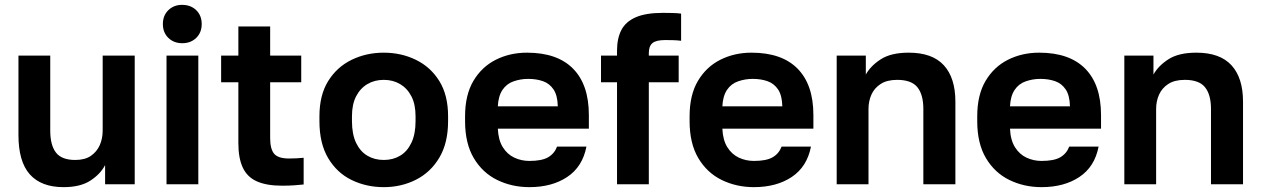

<svg xmlns="http://www.w3.org/2000/svg" viewBox="-20 -759 5196 791"><path d="M242 12Q150 12 103 -40.5Q56 -93 56 -203V-530H187V-221Q187 -161 210.5 -130.5Q234 -100 290 -100Q330 -100 354.5 -117Q379 -134 391 -161Q403 -188 403 -221V-530H535V0H413V-79Q394 -42 352.5 -15Q311 12 242 12Z M666 0V-530H797V0ZM731 -581Q696 -581 673.5 -603Q651 -625 651 -660Q651 -695 673.5 -717Q696 -739 730 -739Q766 -739 788.5 -717Q811 -695 811 -660Q811 -625 788.5 -603Q766 -581 731 -581Z M1141 6Q1079 6 1039 -11.5Q999 -29 980.5 -68Q962 -107 962 -169V-420H891V-530H962V-650H1093V-530H1221V-420H1093V-190Q1093 -145 1109.5 -125.5Q1126 -106 1171 -106Q1201 -106 1231 -109V1Q1212 3 1191.5 4.5Q1171 6 1141 6Z M1561 12Q1489 12 1428.5 -17.5Q1368 -47 1332 -107.5Q1296 -168 1296 -260V-280Q1296 -367 1332 -425Q1368 -483 1428.5 -512.5Q1489 -542 1561 -542Q1633 -542 1693.5 -512.5Q1754 -483 1790 -425Q1826 -367 1826 -280V-260Q1826 -170 1790 -109.5Q1754 -49 1693.5 -18.5Q1633 12 1561 12ZM1561 -100Q1599 -100 1628.5 -117.5Q1658 -135 1675 -171Q1692 -207 1692 -260V-280Q1692 -329 1675 -362Q1658 -395 1628.5 -412.5Q1599 -430 1561 -430Q1523 -430 1493.5 -412.5Q1464 -395 1447 -362Q1430 -329 1430 -280V-260Q1430 -206 1447 -170.5Q1464 -135 1493.5 -117.5Q1523 -100 1561 -100Z M2161 12Q2089 12 2028.5 -17.5Q1968 -47 1932 -107.5Q1896 -168 1896 -260V-280Q1896 -368 1930.5 -426Q1965 -484 2023 -513Q2081 -542 2151 -542Q2276 -542 2341 -476Q2406 -410 2406 -285V-229H2031Q2033 -182 2051.5 -152.5Q2070 -123 2099 -109.5Q2128 -96 2161 -96Q2212 -96 2238 -111Q2264 -126 2275 -155H2396Q2380 -72 2317 -30Q2254 12 2161 12ZM2156 -434Q2125 -434 2096 -424Q2067 -414 2050 -388.5Q2033 -363 2031 -321H2278Q2277 -366 2260.5 -390.5Q2244 -415 2217 -424.5Q2190 -434 2156 -434Z M2522 0V-420H2456V-530H2522V-550Q2522 -601 2540 -635.5Q2558 -670 2599.5 -688Q2641 -706 2711 -706Q2726 -706 2748.5 -705.5Q2771 -705 2786 -703V-591Q2771 -593 2753.5 -593.5Q2736 -594 2721 -594Q2683 -594 2668 -581.5Q2653 -569 2653 -540V-530H2776V-420H2653V0Z M3086 12Q3014 12 2953.5 -17.5Q2893 -47 2857 -107.5Q2821 -168 2821 -260V-280Q2821 -368 2855.5 -426Q2890 -484 2948 -513Q3006 -542 3076 -542Q3201 -542 3266 -476Q3331 -410 3331 -285V-229H2956Q2958 -182 2976.5 -152.5Q2995 -123 3024 -109.5Q3053 -96 3086 -96Q3137 -96 3163 -111Q3189 -126 3200 -155H3321Q3305 -72 3242 -30Q3179 12 3086 12ZM3081 -434Q3050 -434 3021 -424Q2992 -414 2975 -388.5Q2958 -363 2956 -321H3203Q3202 -366 3185.5 -390.5Q3169 -415 3142 -424.5Q3115 -434 3081 -434Z M3427 0V-530H3547V-452Q3567 -488 3609 -515Q3651 -542 3724 -542Q3821 -542 3868.5 -490Q3916 -438 3916 -340V0H3784V-310Q3784 -369 3759.5 -399.5Q3735 -430 3676 -430Q3634 -430 3608 -413Q3582 -396 3570 -369Q3558 -342 3558 -310V0Z M4271 12Q4199 12 4138.5 -17.5Q4078 -47 4042 -107.5Q4006 -168 4006 -260V-280Q4006 -368 4040.5 -426Q4075 -484 4133 -513Q4191 -542 4261 -542Q4386 -542 4451 -476Q4516 -410 4516 -285V-229H4141Q4143 -182 4161.5 -152.5Q4180 -123 4209 -109.5Q4238 -96 4271 -96Q4322 -96 4348 -111Q4374 -126 4385 -155H4506Q4490 -72 4427 -30Q4364 12 4271 12ZM4266 -434Q4235 -434 4206 -424Q4177 -414 4160 -388.5Q4143 -363 4141 -321H4388Q4387 -366 4370.5 -390.5Q4354 -415 4327 -424.5Q4300 -434 4266 -434Z M4612 0V-530H4732V-452Q4752 -488 4794 -515Q4836 -542 4909 -542Q5006 -542 5053.5 -490Q5101 -438 5101 -340V0H4969V-310Q4969 -369 4944.5 -399.5Q4920 -430 4861 -430Q4819 -430 4793 -413Q4767 -396 4755 -369Q4743 -342 4743 -310V0Z"/></svg>

Font: Golos Text SemiBold
Style: Regular
Weight: 600
Designer: A.Korolkova, Vitaly Kuzmin
Foundry: ParaType Ltd
Version: Version 2.004